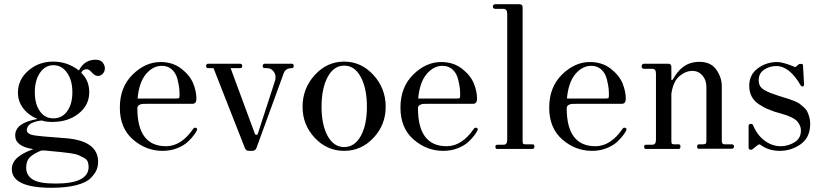

<svg xmlns="http://www.w3.org/2000/svg" viewBox="-20 -706 3893 910"><path d="M224 184Q36 184 36 95Q36 36 138 1Q52 -12 52 -64Q52 -124 158 -142Q116 -159 90.5 -192Q65 -225 65 -267Q65 -328 114 -371Q163 -414 232 -414Q300 -414 354 -372Q380 -423 433 -423Q456 -423 466.5 -410Q477 -397 477 -382Q477 -367 467 -356.5Q457 -346 444 -346Q429 -346 413 -365Q397 -384 378 -375Q370 -372 365 -361Q403 -325 403 -269Q403 -208 353 -168Q303 -128 228 -128Q199 -128 178 -135Q158 -133 143.5 -128Q129 -123 122 -117.5Q115 -112 111.5 -105.5Q108 -99 107.5 -96Q107 -93 107 -90Q107 -71 139 -65Q166 -60 291 -51Q445 -39 445 61Q445 81 438 98.5Q431 116 410.5 137.5Q390 159 342 171.5Q294 184 224 184ZM233 -145Q274 -145 298.5 -179Q323 -213 323 -269Q323 -325 298 -361Q273 -397 233 -397Q194 -397 169.5 -361Q145 -325 145 -269Q145 -213 169 -179Q193 -145 233 -145ZM244 164Q400 164 400 85Q400 70 395.5 59.5Q391 49 377 41.5Q363 34 351.5 29Q340 24 312.5 20Q285 16 267 14.5Q249 13 209 9Q197 7 177 7Q141 21 122.5 38.5Q104 56 104 89Q104 124 134 144Q164 164 244 164Z M751 9Q672 9 610 -45Q548 -99 548 -196Q548 -293 608.5 -352.5Q669 -412 741 -412Q799 -412 839.5 -380.5Q880 -349 895.5 -311Q911 -273 911 -238Q911 -214 892 -214H683Q664 -214 655.5 -213.5Q647 -213 639 -208Q631 -203 631 -193Q631 -13 767 -13H770Q841 -15 896 -96Q901 -103 909 -100Q917 -97 913 -88Q910 -81 900.5 -67.5Q891 -54 872 -35.5Q853 -17 821 -4Q789 9 751 9ZM632 -239H811Q826 -239 828.5 -241Q831 -243 831 -257Q831 -272 829.5 -287.5Q828 -303 821 -331Q814 -359 795 -376.5Q776 -394 747 -394Q705 -394 672 -355Q639 -316 632 -239Z M1160 9Q1145 9 1140 -6L992 -383H967Q957 -383 957 -393Q957 -404 967 -404H1117Q1128 -404 1128 -393Q1128 -383 1118 -383H1073L1188 -72Q1190 -67 1195.5 -67Q1201 -67 1202 -72L1285 -328Q1286 -332 1286 -341Q1286 -357 1274.5 -370Q1263 -383 1246 -383H1236Q1225 -383 1225 -393Q1225 -404 1236 -404H1363Q1372 -404 1372 -393Q1372 -383 1363 -383Q1332 -383 1324 -357L1196 -6Q1191 9 1175 9Z M1414 -200Q1414 -287 1472 -350.5Q1530 -414 1611 -414Q1692 -414 1750 -350.5Q1808 -287 1808 -200Q1808 -114 1750 -52.5Q1692 9 1611 9Q1530 9 1472 -52.5Q1414 -114 1414 -200ZM1611 -9Q1661 -9 1690 -61.5Q1719 -114 1719 -200Q1719 -287 1690 -341Q1661 -395 1611 -395Q1562 -395 1533 -341Q1504 -287 1504 -200Q1504 -114 1533 -61.5Q1562 -9 1611 -9Z M2081 9Q2002 9 1940 -45Q1878 -99 1878 -196Q1878 -293 1938.5 -352.5Q1999 -412 2071 -412Q2129 -412 2169.5 -380.5Q2210 -349 2225.5 -311Q2241 -273 2241 -238Q2241 -214 2222 -214H2013Q1994 -214 1985.5 -213.5Q1977 -213 1969 -208Q1961 -203 1961 -193Q1961 -13 2097 -13H2100Q2171 -15 2226 -96Q2231 -103 2239 -100Q2247 -97 2243 -88Q2240 -81 2230.5 -67.5Q2221 -54 2202 -35.5Q2183 -17 2151 -4Q2119 9 2081 9ZM1962 -239H2141Q2156 -239 2158.5 -241Q2161 -243 2161 -257Q2161 -272 2159.5 -287.5Q2158 -303 2151 -331Q2144 -359 2125 -376.5Q2106 -394 2077 -394Q2035 -394 2002 -355Q1969 -316 1962 -239Z M2335 0Q2328 0 2328 -12Q2328 -20 2338 -20H2367Q2384 -20 2384 -43V-639Q2384 -664 2367 -664H2328Q2316 -664 2316 -675Q2316 -686 2329 -686H2442Q2457 -686 2457 -671V-36Q2457 -27 2460 -24.5Q2463 -22 2470 -22H2503Q2513 -22 2513 -12Q2513 0 2503 0Z M2786 9Q2707 9 2645 -45Q2583 -99 2583 -196Q2583 -293 2643.5 -352.5Q2704 -412 2776 -412Q2834 -412 2874.5 -380.5Q2915 -349 2930.5 -311Q2946 -273 2946 -238Q2946 -214 2927 -214H2718Q2699 -214 2690.5 -213.5Q2682 -213 2674 -208Q2666 -203 2666 -193Q2666 -13 2802 -13H2805Q2876 -15 2931 -96Q2936 -103 2944 -100Q2952 -97 2948 -88Q2945 -81 2935.5 -67.5Q2926 -54 2907 -35.5Q2888 -17 2856 -4Q2824 9 2786 9ZM2667 -239H2846Q2861 -239 2863.5 -241Q2866 -243 2866 -257Q2866 -272 2864.5 -287.5Q2863 -303 2856 -331Q2849 -359 2830 -376.5Q2811 -394 2782 -394Q2740 -394 2707 -355Q2674 -316 2667 -239Z M3040 0Q3033 0 3033 -12Q3033 -20 3043 -20H3071Q3089 -20 3089 -43V-358Q3089 -380 3071 -380H3033Q3021 -380 3021 -391Q3021 -404 3034 -404H3147Q3162 -404 3162 -388V-328Q3164 -323 3169 -330L3173 -336Q3177 -343 3180 -347.5Q3183 -352 3189.5 -360.5Q3196 -369 3202.5 -375.5Q3209 -382 3219 -389.5Q3229 -397 3240 -402Q3251 -407 3265 -410Q3279 -413 3294 -413Q3349 -413 3375 -376Q3401 -339 3401 -297V-38Q3401 -22 3414 -22H3447Q3459 -22 3459 -12Q3459 -1 3447 -1H3291Q3284 -1 3284 -12Q3284 -22 3294 -22H3311Q3321 -22 3324.5 -25Q3328 -28 3328 -38V-294Q3328 -327 3309 -348.5Q3290 -370 3262 -370Q3230 -370 3200.5 -345.5Q3171 -321 3162 -262V-36Q3162 -27 3165 -24.5Q3168 -22 3175 -22H3197Q3205 -22 3205 -12Q3205 0 3197 0Z M3675 9Q3624 9 3585 -19Q3584 -19 3582 -21Q3581 -22 3579 -22L3572 -19L3547 1Q3542 4 3540 4L3534 3Q3528 0 3528 -6V-109Q3528 -119 3540 -119Q3543 -119 3545.5 -117.5Q3548 -116 3548 -114L3549 -113Q3569 -65 3604.5 -39Q3640 -13 3680 -13Q3715 -13 3745.5 -31.5Q3776 -50 3776 -87Q3776 -102 3769.5 -114.5Q3763 -127 3754.5 -135Q3746 -143 3731 -150Q3716 -157 3705 -160.5Q3694 -164 3676 -169.5Q3658 -175 3650 -177Q3628 -185 3614 -191Q3600 -197 3577.5 -211.5Q3555 -226 3543 -248Q3531 -270 3531 -299Q3531 -352 3571.5 -382Q3612 -412 3664 -412Q3690 -412 3744 -390Q3745 -390 3746 -389L3747 -388Q3751 -388 3754 -391L3764 -400L3770 -403H3779Q3786 -403 3786 -394L3791 -306Q3791 -296 3783 -296Q3778 -296 3775 -301Q3722 -393 3659 -393Q3628 -393 3602 -376Q3576 -359 3576 -326Q3576 -310 3582 -299Q3588 -288 3603.5 -279Q3619 -270 3631.5 -265.5Q3644 -261 3670 -252Q3673 -251 3694 -244.5Q3715 -238 3721 -236Q3727 -234 3745 -227Q3763 -220 3769.5 -214.5Q3776 -209 3788.5 -198.5Q3801 -188 3806 -177.5Q3811 -167 3815.5 -152Q3820 -137 3820 -119Q3820 -55 3775.5 -23Q3731 9 3675 9Z"/></svg>

Font: HK Venetian
Style: Regular
Weight: 400
Designer: Alfredo Marco Pradil
Foundry: Alfredo Marco Pradil
Version: Version 1.000;PS 001.000;hotconv 1.0.88;makeotf.lib2.5.64775